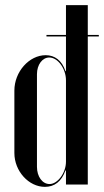

<svg xmlns="http://www.w3.org/2000/svg" viewBox="-20 -719 405 748"><path d="M161 -577H237V-442H235C221 -484 193 -504 158 -504C94 -504 36 -440 36 -366V-123C36 -52 92 9 155 9C192 9 220 -12 235 -55H237V0H322V-577H365V-583H322V-699H237V-583H161ZM237 -406V-89C237 -46 205 -2 173 -2C145 -2 124 -31 124 -69V-430C124 -467 145 -495 172 -495C205 -495 237 -452 237 -406Z"/></svg>

Font: Moniqa SemBd Display
Style: Regular
Weight: 600
Designer: Rajesh Rajput
Foundry: Rajesh Rajput
Version: Version 1.000